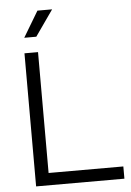

<svg xmlns="http://www.w3.org/2000/svg" viewBox="-61 -971 694 1016"><g transform="rotate(-5 286.0 -463.0)"><path d="M89 0V-707H161V-65H558V0ZM95 -789 177 -926H255L159 -789Z"/></g></svg>

Font: Onest Light
Style: Regular
Weight: 300
Designer: Dmitri Voloshin, Andrey Kudryavtsev
Foundry: Dmitri Voloshin, Andrey Kudryavtsev
Version: Version 1.000;gftools[0.9.33]